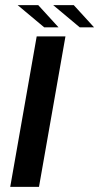

<svg xmlns="http://www.w3.org/2000/svg" viewBox="-20 -731 388 751"><path d="M20 0H132.5L236 -588.5H123.5ZM292 -624H348L268.5 -711H188ZM153 -624H209L129.5 -711H49Z"/></svg>

Font: Anybody Expanded
Style: Italic
Weight: 400
Width: 7
Italic angle: -10°
Version: Version 1.113;gftools[0.9.25]